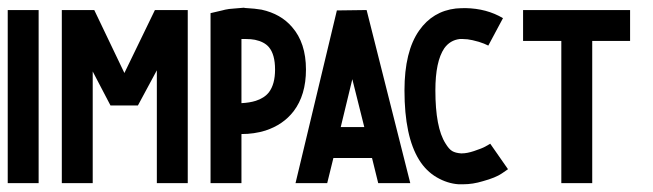

<svg xmlns="http://www.w3.org/2000/svg" viewBox="-20 -594 1691 497"><path d="M0 -568H80V-120H0Z M140 -568H224L302 -405L381 -568H466V-120H386V-412L337 -321H266L220 -409V-120H140Z M617 -493Q611 -493 605 -493V-327Q626 -328 642 -333Q664 -340 676 -355Q692 -376 692 -414Q692 -453 676 -472Q664 -486 640 -491Q630 -493 617 -493ZM619 -573Q639 -572 657 -569Q707 -558 736 -524Q772 -483 772 -414Q772 -348 740 -306Q713 -271 667 -256Q638 -247 605 -247V-120H525V-560L555 -567L563 -569Q571 -571 587 -572Q599 -573 611 -574Q615 -573 619 -573Z M929 -568 1042 -120H1041H959L943 -185H843L827 -120H745L852 -567ZM892 -389 862 -265H923Z M1185 -573Q1240 -572 1282 -547L1244 -476L1233 -481Q1221 -486 1203 -490Q1190 -493 1178 -493Q1173 -493 1170 -493Q1145 -490 1130 -469Q1107 -435 1107 -360Q1107 -264 1133 -223Q1142 -208 1150.5 -203Q1159 -198 1173 -197Q1175 -197 1176 -197Q1189 -197 1207 -203Q1228 -210 1236 -214.5Q1244 -219 1249 -222L1295 -156L1279 -145Q1263 -134 1230 -125Q1204 -117 1179 -117Q1173 -117 1167 -117Q1138 -119 1110.5 -135Q1083 -151 1065 -180Q1027 -241 1027 -360Q1027 -461 1065 -515Q1100 -565 1160 -572Q1173 -573 1185 -573Z M1334 -568H1611V-488H1513V-120H1433V-488H1334Z"/></svg>

Font: Satisfactory Mid
Style: Regular
Weight: 400
Designer: Sadat Fauzi
Foundry: Intuisi Creative
Version: Version 001.000